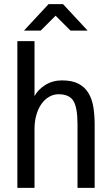

<svg xmlns="http://www.w3.org/2000/svg" viewBox="-20 -925 540 929"><path d="M438 -16H355V-324Q355 -405 335 -437Q315 -469 263 -469Q239 -469 217.5 -456.5Q196 -444 180.5 -422Q165 -400 156 -369Q147 -338 147 -301V-16H64V-726H147V-460Q164 -492 199.5 -514Q235 -536 280 -536Q329 -536 359.5 -520Q390 -504 407.5 -475.5Q425 -447 431.5 -408Q438 -369 438 -322ZM285 -905 404 -777H321L249 -849L177 -777H96L215 -905Z"/></svg>

Font: D2Coding ligature
Style: Regular
Weight: 400
Monospace: yes
Designer: Yong-Rak Park; Jeong-Hwan Yoon; Sang-Min Lee;
Foundry: NHN Corporation
Version: Version 1.3.2; Build 20180524